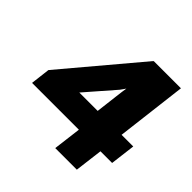

<svg xmlns="http://www.w3.org/2000/svg" viewBox="-165 -784 931 931"><g transform="rotate(45 300.5 -318.0)"><path d="M359 -420 360 -421C367 -430 371 -437 379 -448C376 -432 374 -411 372 -397L357 -273H231ZM521 -273 565 -636H378L48 -244L36 -144H357L339 0H487L505 -144H585L601 -273Z"/></g></svg>

Font: Falling Sky
Style: ExBdObl
Weight: 400
Designer: Paul D. Hunt
Foundry: Adobe Systems Incorporated
Version: Version 1.02